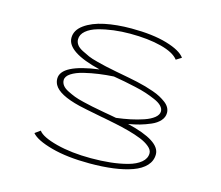

<svg xmlns="http://www.w3.org/2000/svg" viewBox="-112 -852 1274 1108"><g transform="rotate(15 525.0 -298.5)"><path d="M866 -40Q866 -1.5 839 27.8Q812 57 763.2 74.5Q714.5 92 650.8 100.5Q587 109 509 109Q375 109 280.8 83.2Q186.5 57.5 157 22L189 -1Q212.5 31.5 302.5 54.8Q392.5 78 509 78Q570.5 78 624.5 72.2Q678.5 66.5 726 53.8Q773.5 41 801.2 17.8Q829 -5.5 829 -37Q829 -57 807.2 -75.2Q785.5 -93.5 751.8 -107Q718 -120.5 676.2 -131.8Q634.5 -143 594.5 -151.2Q554.5 -159.5 521 -166Q513 -167.5 509 -168Q390.5 -191 367 -197Q240 -228 212 -280Q203 -297 203 -316Q203 -400.5 425 -430Q221 -479.5 221 -565Q221 -610.5 266.2 -643.2Q311.5 -676 383 -691Q454.5 -706 543 -706Q670 -706 755.2 -680.8Q840.5 -655.5 867 -618L835 -598Q807.5 -634.5 729.5 -654.8Q651.5 -675 543 -675Q492.5 -675 445 -669Q397.5 -663 354.8 -651Q312 -639 286 -617Q260 -595 260 -566Q260 -549 270.5 -534.2Q281 -519.5 305 -507.2Q329 -495 347.5 -486.8Q366 -478.5 403.5 -469Q441 -459.5 455.8 -456.2Q470.5 -453 508 -445.5Q516 -444 520 -443Q531 -441 557.2 -436Q583.5 -431 603.2 -427.2Q623 -423.5 652.5 -417Q682 -410.5 704.5 -404Q727 -397.5 753.2 -388.5Q779.5 -379.5 798.2 -369.2Q817 -359 833.2 -346.8Q849.5 -334.5 857.8 -319.5Q866 -304.5 866 -288Q866 -262 847 -240.8Q828 -219.5 795.8 -205.8Q763.5 -192 732.5 -183.2Q701.5 -174.5 665.5 -168.5Q866 -121 866 -40ZM520 -197Q526 -196 550 -191.8Q574 -187.5 589 -184.5Q633 -190 672.5 -198.2Q712 -206.5 749 -219Q786 -231.5 808 -249.2Q830 -267 830 -288Q830 -304.5 815.5 -319.5Q801 -334.5 773.2 -346.5Q745.5 -358.5 717 -368Q688.5 -377.5 648.5 -386.2Q608.5 -395 582.8 -400Q557 -405 521.5 -411Q517.5 -411.5 515.5 -412Q471.5 -409.5 428 -403.5Q384.5 -397.5 340.2 -386.8Q296 -376 268.5 -358Q241 -340 241 -317Q241 -300.5 251.8 -286.2Q262.5 -272 285.5 -260.5Q308.5 -249 329 -241Q349.5 -233 385.5 -224.5Q421.5 -216 440.2 -212.2Q459 -208.5 496 -201.5Q512.5 -198.5 520 -197Z"/></g></svg>

Font: League Mono Extended Thin
Style: Regular
Weight: 100
Width: 9
Designer: Tyler Finck
Foundry: The League of Moveable Type / Tyler Finck
Version: Version 2.210